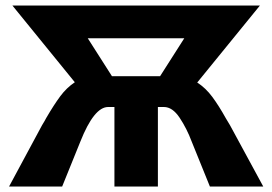

<svg xmlns="http://www.w3.org/2000/svg" viewBox="-20 -678 989 698"><path d="M937 0H743L677 -163Q659 -211 633 -250Q607 -289 576 -289H554V0H396V-289H373Q322 -289 272 -163L206 0H13L133 -223Q143 -239 148 -249Q176 -297 199 -328Q222 -359 252 -379L25 -658H925L697 -378Q728 -358 752 -325.5Q776 -293 801 -248L816 -223ZM299 -539 387 -401H562L650 -539Z"/></svg>

Font: Ysabeau Ultrabold
Style: Regular
Weight: 800
Designer: Christian Thalmann (Catharsis Fonts)
Version: Version 0.003